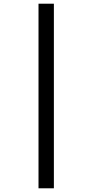

<svg xmlns="http://www.w3.org/2000/svg" viewBox="-20 -780 498 1037"><path d="M188 -760H271V237H188Z"/></svg>

Font: Noto Sans Hebrew Condensed Medium
Style: Regular
Weight: 500
Width: 3
Designer: Monotype Design Team
Foundry: Monotype Imaging Inc.
Version: Version 2.004; ttfautohint (v1.8.4.7-5d5b)